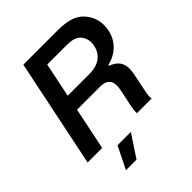

<svg xmlns="http://www.w3.org/2000/svg" viewBox="-255 -872 1221 1221"><g transform="rotate(-45 355.5 -261.0)"><path d="M170 -729H484Q606 -729 658.5 -673.5Q711 -618 711 -544Q711 -521 706 -498Q694 -440 653.5 -400Q613 -360 551 -345L550 -339Q591 -324 610.5 -298Q630 -272 630 -233Q630 -216 625 -189L601 -71Q593 -35 593 -17Q593 -10 595 0H463Q460 -20 470 -68L492 -173Q497 -198 497 -214Q497 -285 417 -285H209L150 0H19ZM429 -390Q486 -390 524 -417Q562 -444 572 -491Q576 -504 576 -524Q576 -565 548.5 -593.5Q521 -622 456 -622H278L230 -390ZM231 57H351L252 207H157Z"/></g></svg>

Font: Mona Sans SemiBold
Style: Italic
Weight: 600
Italic angle: -11.7°
Designer: Deni Anggara
Foundry: GitHub
Version: Version 2.000